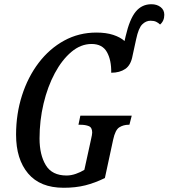

<svg xmlns="http://www.w3.org/2000/svg" viewBox="-20 -878 797 908"><path d="M281 10Q170 10 113 -57.5Q56 -125 56 -241Q56 -339 84 -426.5Q112 -514 163 -581Q214 -648 283.5 -686Q353 -724 436 -724Q482 -724 515.5 -713Q549 -702 569 -684L574 -706Q593 -788 622 -823Q651 -858 696 -858Q722 -858 739.5 -844.5Q757 -831 757 -808Q757 -779 737 -762Q729 -770 718.5 -775Q708 -780 692 -780Q670 -780 652.5 -762.5Q635 -745 624 -693L607 -615Q599 -570 572.5 -552Q546 -534 506 -534Q507 -594 485.5 -632Q464 -670 413 -670Q362 -670 317.5 -632.5Q273 -595 239 -531.5Q205 -468 186 -388Q167 -308 167 -223Q167 -146 196.5 -97Q226 -48 295 -48Q316 -48 339 -56Q362 -64 379 -75L409 -212Q413 -230 414.5 -238Q416 -246 416 -251Q416 -275 400 -281.5Q384 -288 360 -288H351L360 -331H603L592 -288H588Q564 -288 544.5 -276Q525 -264 515 -217L476 -36Q429 -13 383.5 -1.5Q338 10 281 10Z"/></svg>

Font: Noto Serif ExtraCondensed Medium
Style: Italic
Weight: 500
Width: 2
Italic angle: -12°
Designer: Monotype Design Team
Foundry: Monotype Imaging Inc.
Version: Version 2.013; ttfautohint (v1.8.4.7-5d5b)